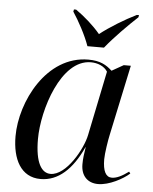

<svg xmlns="http://www.w3.org/2000/svg" viewBox="-54 -811 689 867"><g transform="rotate(5 290.0 -378.0)"><path d="M321 -606H396C436 -656 497 -717 539 -756L541 -766H531C478 -740 414 -701 368 -665C338 -701 295 -739 256 -766H246L244 -756C270 -717 304 -655 321 -606ZM162 10C242 10 305 -48 352 -151H353C348 -118 345 -100 345 -73C345 -21 375 10 423 10C473 10 535 -24 564 -50L558 -58C528 -36 504 -24 482 -24C455 -24 441 -51 441 -104C441 -131 451 -193 456 -215L524 -535H492L439 -505C413 -529 385 -546 331 -546C141 -546 33 -329 33 -173C33 -69 73 10 162 10ZM205 -17C165 -17 135 -60 135 -169C135 -302 208 -535 343 -535C374 -535 404 -523 419 -499L359 -207C346 -142 276 -17 205 -17Z"/></g></svg>

Font: Noto Serif Display
Style: Italic
Weight: 400
Italic angle: -12°
Designer: Monotype Design Team
Foundry: Monotype Imaging Inc.
Version: Version 2.009